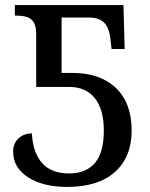

<svg xmlns="http://www.w3.org/2000/svg" viewBox="-20 -734 598 764"><path d="M268.1 -443.8Q378.9 -443.8 441.4 -383.8Q503.9 -323.7 503.9 -214.8Q503.9 -109.4 437.5 -49.8Q371.1 9.8 247.1 9.8Q150.9 9.8 91.6 -28.6Q32.2 -66.9 32.2 -130.9Q32.2 -162.6 53.2 -182.9Q74.2 -203.1 106.9 -203.1Q110.8 -127 147.2 -85.4Q183.6 -43.9 254.9 -43.9Q322.3 -43.9 357.7 -85.4Q393.1 -127 393.1 -214.8Q393.1 -298.8 357.2 -343.5Q321.3 -388.2 254.9 -388.2H124V-600.1Q124 -637.2 106.9 -654.5Q89.8 -671.9 43.9 -671.9H39.1V-713.9H471.2L476.1 -539.1H423.8L418.9 -582Q413.6 -626.5 392.8 -645.3Q372.1 -664.1 335.9 -664.1H225.1V-443.8Z"/></svg>

Font: Droid Serif
Style: Regular
Weight: 400
Designer: Monotype Design team
Foundry: Monotype Imaging Inc.
Version: Version 1.03